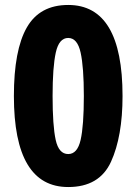

<svg xmlns="http://www.w3.org/2000/svg" viewBox="-20 -744 550 774"><path d="M474 -357Q474 -724 255 -724Q140 -724 88 -633Q36 -542 36 -357Q36 10 255 10Q381 10 427.5 -92Q474 -194 474 -357ZM192 -357Q192 -474 205 -532.5Q218 -591 255 -591Q292 -591 305 -532Q318 -473 318 -357Q318 -237 305 -180Q292 -123 255 -123Q217 -123 204.5 -180Q192 -237 192 -357Z"/></svg>

Font: Noto Sans Arabic Condensed Extra
Style: Regular
Weight: 800
Width: 3
Designer: Nadine Chahine - Monotype Design Team
Foundry: Monotype Imaging Inc.
Version: Version 1.902